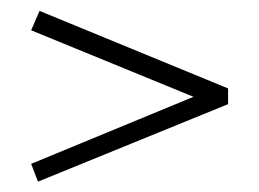

<svg xmlns="http://www.w3.org/2000/svg" viewBox="-20 -409 483 358"><path d="M53.7 -388.7 38.1 -352.5 340.8 -228.5 38.1 -103.5 50.8 -70.3 405.3 -214.8V-244.1Z"/></svg>

Font: Abhaya Libre SemiBold
Style: Regular
Weight: 600
Designer: Pushpananda Ekanayake, Sol Matas, Pathum Egodawatta
Foundry: Mooniak
Version: Version 1.050 ; ttfautohint (v1.6)